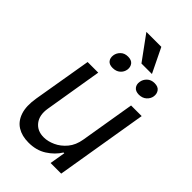

<svg xmlns="http://www.w3.org/2000/svg" viewBox="-270 -982 1074 1074"><g transform="rotate(45 267.5 -445.0)"><path d="M389.6 -222.7 443.4 -545.9H527.3L436.5 0H352.5L368.2 -92.8H362.3Q336.9 -51.3 291.3 -22Q245.6 7.3 183.6 6.8Q132.3 6.8 96.2 -15.4Q60.1 -37.6 44.7 -83.5Q29.3 -129.4 41 -199.2L99.6 -545.9H183.6L127 -204.1Q117.2 -145 145 -109.4Q172.9 -73.7 224.6 -74.2Q255.9 -74.2 291 -90.1Q326.2 -106 353.8 -138.9Q381.3 -171.9 389.6 -222.7ZM174.8 -673.8Q177.7 -694.8 194.3 -711.2Q210.9 -727.5 238.3 -727.5Q266.1 -727.5 278.1 -711.7Q290 -695.8 287.1 -673.8Q283.7 -651.4 266.4 -636.2Q249 -621.1 221.7 -621.1Q194.8 -621.1 183.1 -636.2Q171.4 -651.4 174.8 -673.8ZM383.8 -671.9Q386.7 -694.3 403.8 -710.9Q420.9 -727.5 448.2 -727.5Q476.6 -727.5 488.5 -710.9Q500.5 -694.3 497.1 -671.9Q493.7 -650.9 476.6 -635.3Q459.5 -619.6 431.6 -619.1Q403.8 -619.6 392.1 -635.3Q380.4 -650.9 383.8 -671.9ZM331.1 -897.5 401.4 -752.9H318.4L212.9 -897.5Z"/></g></svg>

Font: Inter Tight
Style: Italic
Weight: 400
Italic angle: -9.39999°
Designer: Rasmus Andersson
Foundry: rsms
Version: Version 3.002